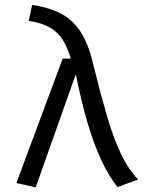

<svg xmlns="http://www.w3.org/2000/svg" viewBox="-20 -772 640 804"><path d="M242.5 -526.5H276.5Q262.5 -573.5 242.5 -605.5Q222.5 -637.5 189 -656.8Q155.5 -676 100.5 -684.5L114.5 -751.5Q172.5 -742.5 214.8 -724.8Q257 -707 286.8 -677.2Q316.5 -647.5 337 -603.5Q357.5 -559.5 371.5 -498.5Q400.5 -380.5 427.5 -287.8Q454.5 -195 486.2 -128.2Q518 -61.5 558.5 -20.5L472 11.5Q435.5 -34.5 404.2 -101.5Q373 -168.5 346.5 -258.2Q320 -348 297.5 -461.5L129.5 12.5L48.5 -5.5Z"/></svg>

Font: Fast_Mono
Style: Regular
Weight: 400
Monospace: yes
Designer: Carrois Corporate, Edenspiekermann AG, Nikita Prokopov
Foundry: Carrois Corporate, Edenspiekermann AG, Nikita Prokopov
Version: Version 5.002